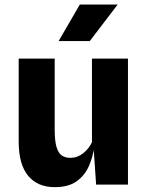

<svg xmlns="http://www.w3.org/2000/svg" viewBox="-20 -800 640 832"><path d="M217 11Q143 11 102 -38.2Q61 -87.5 61 -187V-546H217V-239Q217 -188.5 225.2 -162Q233.5 -135.5 248.5 -125.8Q263.5 -116 284.5 -116Q315.5 -116 340.8 -136.2Q366 -156.5 378.5 -184V-546H534.5V0H396.5L382.5 -206L388.5 -164.5Q382.5 -119.5 364.8 -79.5Q347 -39.5 311.8 -14.2Q276.5 11 217 11ZM234 -622 326 -780.5H490L369 -622Z"/></svg>

Font: Spline Sans
Style: Regular
Weight: 400
Designer: Eben Sorkin, Mirko Velimirovic
Foundry: Sorkin Type
Version: Version 1.001